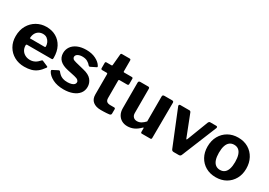

<svg xmlns="http://www.w3.org/2000/svg" viewBox="11 -1504 3239 2309"><g transform="rotate(30 1630.5 -350.0)"><path d="M189.9 -220Q189.9 -182.6 207.3 -154.4Q224.7 -126.2 254.5 -110.6Q284.3 -95 321.1 -95Q356.9 -95 387.3 -110.4Q417.8 -125.9 449.1 -161.6Q452.8 -165.9 456 -166.4Q459.2 -166.9 467.2 -163.5L538.6 -132.8Q553.2 -126.7 541.8 -112.8Q509.5 -66.9 474.6 -39.9Q439.7 -12.9 397.5 -1.4Q355.3 10 301.9 10Q224.1 10 162.9 -24Q101.6 -58 66.3 -118.4Q31.1 -178.9 31.1 -257.4Q31.1 -343.3 67.5 -406.7Q104 -470.1 165.1 -505.1Q226.1 -540 299 -540Q375.7 -540 433.8 -506.7Q492 -473.4 525.3 -411.1Q558.6 -348.7 558.6 -259.7Q558.6 -248.8 556.6 -242.8Q554.5 -236.9 542.1 -236.2H202.3Q196.5 -236.2 193.2 -232Q189.9 -227.9 189.9 -220ZM391.3 -319.9Q401.6 -319.9 405 -322.6Q408.3 -325.2 408.3 -333.9Q408.3 -359 396.7 -384.8Q385.1 -410.5 362.4 -428.1Q339.6 -445.7 305.1 -445.7Q271.9 -445.7 245.9 -429.7Q220 -413.8 206.1 -385.4Q192.3 -357.1 192.3 -320.6Z M967.9 -391.8Q950.6 -414 921.9 -430.2Q893.1 -446.4 851 -446.4Q814 -446.4 788.4 -432Q762.8 -417.5 762.8 -391.6Q762.8 -379.4 773 -367.7Q783.3 -355.9 819.2 -346.9L933.5 -318.6Q1016.8 -299.6 1051.7 -256.9Q1086.6 -214.2 1086.6 -160.5Q1086.6 -106.8 1056.2 -68.8Q1025.7 -30.9 971.9 -10.4Q918.1 10 848.2 10Q758.9 10 696.7 -21.7Q634.6 -53.4 609.6 -99.6Q605.7 -106.9 605.7 -113.3Q605.7 -119.7 611.6 -123.1L679.9 -158.5Q689.7 -163.3 695.2 -162.5Q700.7 -161.6 704.6 -156.8Q718.3 -138.9 736.1 -123.1Q753.9 -107.3 781.1 -97.6Q808.4 -87.9 849 -88.6Q876.9 -89.3 899.5 -95.5Q922.1 -101.7 935.2 -114.2Q948.4 -126.7 948.4 -144.1Q948.4 -161 934.4 -173.6Q920.5 -186.2 881.7 -195.2L779.4 -217.3Q703.7 -233.8 665.6 -270.6Q627.5 -307.4 626.7 -366.5Q626.7 -416.8 653.5 -456Q680.3 -495.2 731.3 -517.6Q782.3 -540 852.7 -540Q928.9 -540 984.3 -512.1Q1039.6 -484.2 1063.6 -445.1Q1067.8 -439.3 1069.7 -432.5Q1071.7 -425.6 1063.3 -421.5L991.2 -385.8Q984.2 -382.7 978.5 -384.5Q972.8 -386.2 967.9 -391.8Z M1377 -423.7Q1365.8 -423.7 1365.8 -412.5V-171Q1365.8 -136.7 1382.1 -122.2Q1398.5 -107.7 1433.5 -107.7H1486.8Q1493.7 -107.7 1497.8 -103Q1501.9 -98.3 1501.9 -91.4L1501.2 -29.5Q1501.2 -11 1478.8 -6.1Q1461.4 -3.7 1440.7 -2.4Q1419.9 -1 1399.3 -0.5Q1378.6 0 1360.2 0Q1291.7 0 1251.7 -32.5Q1211.8 -65 1211.8 -129V-408.9Q1211.8 -423.7 1199.1 -423.7H1138.1Q1119.3 -423.7 1119.3 -441.1V-514.7Q1119.3 -530 1136.7 -530H1205.8Q1215.3 -530 1216 -540.6L1230 -692.9Q1231.4 -710 1245.1 -710H1353.9Q1370 -710 1370 -691.2V-540.6Q1370 -530.7 1379.9 -530.7H1485.4Q1502.8 -530.7 1502.8 -515.4V-441.1Q1502.8 -423.7 1483.3 -423.7Z M1804.8 -100.7Q1835.8 -100.7 1863.2 -117.3Q1890.6 -133.9 1914 -160.1V-506.7Q1914 -530 1940.1 -530H2048.3Q2069.4 -530 2069.4 -508.9L2066.6 -18.3Q2066.6 0 2050.7 0H1932.1Q1917 0 1917 -16.6V-66.3Q1917 -72 1914.1 -73.4Q1911.1 -74.7 1906.1 -70Q1863.8 -27.1 1822.2 -8.6Q1780.7 10 1733.8 10Q1689.7 10 1655.2 -9.2Q1620.7 -28.4 1600.6 -64.8Q1580.5 -101.1 1580.5 -151.3V-505.7Q1580.5 -530 1605.2 -530H1715.5Q1734.5 -530 1734.5 -508.9V-173.3Q1734.5 -140.2 1753.5 -120.4Q1772.4 -100.7 1804.8 -100.7Z M2660.7 -530Q2670.7 -530 2674.5 -522.9Q2678.3 -515.7 2674.9 -506.7L2476.7 -21Q2468.4 0 2445.2 0H2374.2Q2350.3 0 2342 -20.7L2144.6 -506.5Q2141.5 -515.7 2146 -522.9Q2150.4 -530 2160.4 -530H2287.2Q2295 -530 2300.9 -525.3Q2306.7 -520.6 2309.2 -513.4L2424.5 -218.3Q2430.8 -199.3 2439.8 -219.3L2552.9 -513.7Q2556.3 -520.6 2561.7 -525.3Q2567 -530 2574.6 -530H2660.7Z M2961 10Q2881.6 10 2821.2 -24.9Q2760.9 -59.7 2727 -121.2Q2693.1 -182.7 2693.1 -262Q2693.1 -345.4 2728.2 -407.9Q2763.3 -470.4 2824 -505.2Q2884.7 -540 2962 -540Q3042.8 -540 3102.9 -504.3Q3163 -468.6 3196.7 -406.1Q3230.4 -343.6 3230.4 -262.6Q3230.4 -183 3196.3 -121.5Q3162.2 -60 3101.7 -25Q3041.1 10 2961 10ZM2962.3 -92.1Q2999.3 -92.1 3024.3 -111.7Q3049.2 -131.2 3061.8 -169.9Q3074.4 -208.7 3074.4 -265.4Q3074.4 -323.6 3061.6 -362.5Q3048.9 -401.4 3023.8 -421.1Q2998.8 -440.7 2962 -440.7Q2925.9 -440.7 2900.4 -421.1Q2874.8 -401.4 2862 -362.5Q2849.1 -323.6 2849.1 -265.4Q2849.1 -208.3 2862 -169.7Q2874.8 -131.2 2900.4 -111.7Q2925.9 -92.1 2962.3 -92.1Z"/></g></svg>

Font: Libre Franklin Thin
Style: Regular
Weight: 100
Designer: Pablo Impallari, Rodrigo Fuenzalida, Nhung Nguyen
Foundry: Impallari Type
Version: Version 3.000